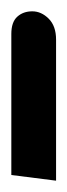

<svg xmlns="http://www.w3.org/2000/svg" viewBox="90 -204 119 339"><g transform="rotate(-90 149.5 -34.5)"><path d="M0 5 10 -74H259Q280 -74 289.5 -63.5Q299 -53 299 -37Q299 -21 286 -8Q273 5 249 5Z"/></g></svg>

Font: Noto Sans Arabic SemiCondensed
Style: Regular
Weight: 400
Width: 4
Designer: Monotype Design Team, Nadine Chahine, Nizar Qandah and Khaled Hosny
Foundry: Monotype Imaging Inc.
Version: Version 2.012